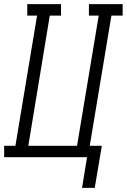

<svg xmlns="http://www.w3.org/2000/svg" viewBox="-50 -755 609 922"><path d="M344 147 368 0H-30V-55H24L128 -680H81V-735H243V-680H189L86 -55H320L424 -680H377V-735H539V-680H485L381 -55H439L405 147Z"/></svg>

Font: Iosevka Slab Light Oblique
Style: Regular
Weight: 300
Italic angle: -9°
Monospace: yes
Designer: Belleve Invis
Foundry: Belleve Invis
Version: Version 11.1.1; ttfautohint (v1.8.3)